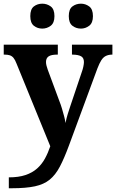

<svg xmlns="http://www.w3.org/2000/svg" viewBox="-20 -774 619 1023"><path d="M27 171Q79.1 171 115.8 158.6Q152.6 146.2 177.7 123.7Q202.8 101.3 219.4 71.1Q235.9 40.9 247.9 5.3L68.1 -435.2Q60.3 -455.6 51.9 -465.7Q43.5 -475.7 32.3 -479.3Q21.2 -483 4.1 -483H-0.1V-536H288.1V-483H283.9Q252.8 -483 238.9 -473.5Q225.1 -464 225.1 -443.7Q225.1 -434.5 227.7 -424.4Q230.2 -414.2 234.2 -403.2L295.6 -237.4Q303.9 -216.7 310.5 -194.4Q317.1 -172.1 322.2 -152.4Q327.3 -132.6 329.1 -118.5Q333.8 -143.4 340.7 -165.7Q347.5 -188 354.1 -207L417 -393.9Q420.8 -403.6 424 -418.8Q427.2 -434.1 427.2 -443.3Q427.2 -465.2 412.7 -473.8Q398.2 -482.4 367.5 -483H363.4V-536H578.9V-483H575.3Q556.9 -482.4 543.3 -475.5Q529.8 -468.7 519.7 -452.8Q509.6 -437 499.3 -410.2L347.9 -0.1Q322.5 68.9 299.1 113.4Q275.7 158 244.7 183.2Q213.8 208.4 166 218.7Q118.2 229 44.1 229H27ZM411.4 -621.6Q385.3 -621.6 365.9 -636.7Q346.5 -651.8 346.5 -688Q346.5 -725.2 365.9 -739.8Q385.3 -754.4 411.4 -754.4Q435.3 -754.4 455.2 -739.8Q475.2 -725.2 475.2 -688Q475.2 -651.8 455.2 -636.7Q435.3 -621.6 411.4 -621.6ZM205.2 -621.6Q179.7 -621.6 160.5 -636.7Q141.4 -651.8 141.4 -688Q141.4 -725.2 160.5 -739.8Q179.7 -754.4 205.2 -754.4Q230.2 -754.4 250.2 -739.8Q270.1 -725.2 270.1 -688Q270.1 -651.8 250.2 -636.7Q230.2 -621.6 205.2 -621.6Z"/></svg>

Font: Noto Serif Ethiopic
Style: Regular
Weight: 400
Designer: Monotype Design Team
Foundry: Monotype Imaging Inc.
Version: Version 2.102